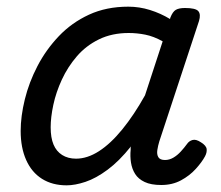

<svg xmlns="http://www.w3.org/2000/svg" viewBox="-20 -539 663 576"><path d="M180 17Q137 17 106 -2.5Q75 -22 58.5 -59Q42 -96 42 -146Q42 -190 54.5 -241Q67 -292 92.5 -341Q118 -390 156.5 -430.5Q195 -471 247 -495Q299 -519 365 -519Q398 -519 430 -509Q462 -499 490 -482L491 -486Q498 -504 507.5 -509.5Q517 -515 535 -515Q567 -515 575 -505.5Q583 -496 577 -476L458 -115Q454 -102 452 -89Q450 -76 455 -67.5Q460 -59 475 -59Q488 -59 500 -66Q512 -73 522.5 -84.5Q533 -96 541 -107Q547 -116 557.5 -119Q568 -122 583 -112Q599 -102 600 -91.5Q601 -81 595 -70Q586 -53 567.5 -32.5Q549 -12 523 2Q497 16 464 16Q433 16 414 7Q395 -2 385.5 -17Q376 -32 373 -51Q370 -70 372 -90Q372 -93 372 -95.5Q372 -98 373 -100Q338 -56 303 -30Q268 -4 236.5 6.5Q205 17 180 17ZM132 -157Q132 -126 140.5 -105.5Q149 -85 166.5 -74Q184 -63 208 -63Q242 -63 277 -85.5Q312 -108 347 -151Q382 -194 415 -253L468 -415Q441 -430 416 -435Q391 -440 366 -440Q316 -440 277 -421Q238 -402 210.5 -370Q183 -338 165.5 -300Q148 -262 140 -224.5Q132 -187 132 -157Z"/></svg>

Font: Playwrite CO
Style: Regular
Weight: 400
Designer: Veronika Burian, José Scaglione
Foundry: TypeTogether
Version: Version 1.000